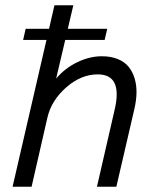

<svg xmlns="http://www.w3.org/2000/svg" viewBox="-20 -710 591 730"><path d="M367.2 -496.1Q401.9 -496.1 428 -485.4Q454.1 -474.6 469.2 -455.8Q484.4 -437 491.9 -411.6Q499.5 -386.2 499 -357.4Q498.5 -328.6 491.2 -296.9L422.4 0H348.6L416 -293.5Q447.3 -427.2 351.6 -427.2Q288.1 -427.2 231.7 -377.7Q175.3 -328.1 160.2 -262.7L100.1 0H27.8L156.7 -558.1H67.9L77.6 -600.6H166.5L187 -689.9H258.8L237.8 -600.6H387.7L377.9 -558.1H228L193.4 -411.1Q226.6 -450.7 273.7 -473.4Q320.8 -496.1 367.2 -496.1Z"/></svg>

Font: HK Grotesk Italic
Style: Regular
Weight: 400
Italic angle: -13°
Designer: Alfredo Marco Pradil and Stefan Peev
Foundry: Hanken Design Co.
Version: Version 1.000;PS 001.000;hotconv 1.0.88;makeotf.lib2.5.64775